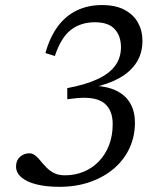

<svg xmlns="http://www.w3.org/2000/svg" viewBox="-20 -712 624 742"><path d="M230.5 -34.5Q269.5 -34.5 303 -48.2Q336.5 -62 361.8 -88Q387 -114 401.2 -150.5Q415.5 -187 415.5 -232.5Q415.5 -286 383.8 -312.5Q352 -339 279.5 -333L240 -328.5V-371.5Q310 -384.5 356 -405.8Q402 -427 424.8 -457.8Q447.5 -488.5 447.5 -529.5Q447.5 -573 423.2 -599.5Q399 -626 347 -626Q292.5 -626 254.2 -596.8Q216 -567.5 192 -495.5L155.5 -507Q173 -569.5 204 -610.8Q235 -652 278 -672.2Q321 -692.5 373.5 -692.5Q427 -692.5 461.8 -673.8Q496.5 -655 513.5 -624Q530.5 -593 530.5 -554.5Q530.5 -506.5 507.5 -470.5Q484.5 -434.5 441 -410.2Q397.5 -386 335.5 -373L340 -380.5Q394.5 -379 430.2 -361.2Q466 -343.5 483.8 -312Q501.5 -280.5 501.5 -238Q501.5 -185.5 480.8 -140.2Q460 -95 421.2 -61.5Q382.5 -28 328.8 -9Q275 10 209.5 10Q158.5 10 120.8 0.5Q83 -9 62.5 -26.8Q42 -44.5 42 -68.5Q42 -92 57.2 -105.8Q72.5 -119.5 93 -119.5Q106 -119.5 116.5 -111Q127 -102.5 137 -90Q147 -77.5 159.8 -64.5Q172.5 -51.5 189.5 -43Q206.5 -34.5 230.5 -34.5Z"/></svg>

Font: Newsreader
Style: Italic
Weight: 400
Italic angle: -17°
Designer: Hugues Gentile
Foundry: Production Type
Version: Version 1.003